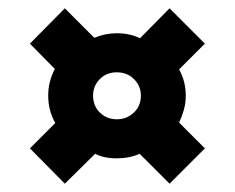

<svg xmlns="http://www.w3.org/2000/svg" viewBox="-20 -535 565 462"><path d="M52 -430 136 -515 207 -444Q233 -455 261 -455Q292 -455 317 -443L388 -515L473 -430L411 -368Q427 -339 427 -305Q427 -287 422.5 -271Q418 -255 411 -240L473 -178L388 -93L316 -165Q292 -154 261 -154Q230 -154 209 -165L136 -93L52 -178L113 -239Q96 -269 96 -305Q96 -339 112 -369ZM261 -248Q285 -248 302 -264Q319 -280 319 -305Q319 -328 302.5 -344.5Q286 -361 261 -361Q236 -361 220 -344.5Q204 -328 204 -305Q204 -280 220.5 -264Q237 -248 261 -248Z"/></svg>

Font: Georama Extended
Style: Bold
Weight: 700
Width: 7
Designer: Jean-Baptiste Levee
Foundry: Production Type
Version: Version 1.000